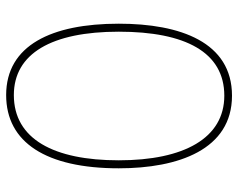

<svg xmlns="http://www.w3.org/2000/svg" viewBox="-95 -669 774 624"><g transform="rotate(-90 292.0 -357.0)"><path d="M527 -358C527 -576 457 -724 295 -724C141 -724 57 -594 57 -358C57 -164 118 10 293 10C467 10 527 -158 527 -358ZM83 -358C83 -569 152 -699 295 -699C430 -699 501 -576 501 -358C501 -141 434 -15 293 -15C155 -15 83 -146 83 -358Z"/></g></svg>

Font: Noto Sans Myanmar UI Condensed Thin
Style: Regular
Weight: 100
Width: 3
Designer: Monotype Design Team
Foundry: Monotype Imaging Inc.
Version: Version 2.103